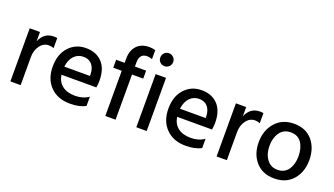

<svg xmlns="http://www.w3.org/2000/svg" viewBox="-64 -1219 3000 1722"><g transform="rotate(20 1435.5 -357.5)"><path d="M167 0H69V-507H167V-418Q204 -512 300 -512Q314 -512 331 -509V-413Q310 -422 284 -422Q233 -422 200 -377Q167 -332 167 -270Z M478 -290H723V-308Q721 -365 692 -398.5Q663 -432 611 -432Q559 -432 523 -395.5Q487 -359 478 -290ZM638 5Q520 5 450 -66Q380 -137 380 -255.5Q380 -374 444 -443.5Q508 -513 606 -513Q704 -513 761 -452.5Q818 -392 818 -278Q818 -247 812 -213H479Q489 -147 535 -112Q581 -77 656.5 -77Q732 -77 786 -115V-27Q730 5 638 5Z M1180 -431H1073V0H975V-431H894V-507H975V-546Q975 -625 1017.5 -670.5Q1060 -716 1137 -716Q1165 -716 1194 -708V-622Q1171 -632 1146 -632Q1073 -632 1073 -545V-507H1180Z M1320 -724Q1346 -724 1364 -706Q1382 -688 1382 -662.5Q1382 -637 1364 -619Q1346 -601 1320 -601Q1294 -601 1276.5 -618.5Q1259 -636 1259 -662Q1259 -688 1276.5 -706Q1294 -724 1320 -724ZM1370 0H1271V-507H1370Z M1582 -290H1827V-308Q1825 -365 1796 -398.5Q1767 -432 1715 -432Q1663 -432 1627 -395.5Q1591 -359 1582 -290ZM1742 5Q1624 5 1554 -66Q1484 -137 1484 -255.5Q1484 -374 1548 -443.5Q1612 -513 1710 -513Q1808 -513 1865 -452.5Q1922 -392 1922 -278Q1922 -247 1916 -213H1583Q1593 -147 1639 -112Q1685 -77 1760.5 -77Q1836 -77 1890 -115V-27Q1834 5 1742 5Z M2135 0H2037V-507H2135V-418Q2172 -512 2268 -512Q2282 -512 2299 -509V-413Q2278 -422 2252 -422Q2201 -422 2168 -377Q2135 -332 2135 -270Z M2590.5 -431Q2522 -431 2486 -379.5Q2450 -328 2450 -252.5Q2450 -177 2487 -125.5Q2524 -74 2590 -74Q2656 -74 2691.5 -124Q2727 -174 2727 -252Q2727 -330 2693 -380.5Q2659 -431 2590.5 -431ZM2767 -440.5Q2830 -367 2830 -253Q2830 -139 2765.5 -65Q2701 9 2588.5 9Q2476 9 2412 -64Q2348 -137 2348 -250Q2348 -363 2414 -438.5Q2480 -514 2592 -514Q2704 -514 2767 -440.5Z"/></g></svg>

Font: Hind Colombo Medium
Style: Regular
Weight: 500
Designer: Jyotish Sonowal, Aditi Pimprikar
Foundry: Indian Type Foundry
Version: Version 1.000;PS 1.0;hotconv 1.0.86;makeotf.lib2.5.63406; tt